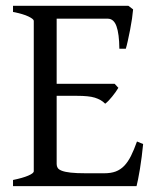

<svg xmlns="http://www.w3.org/2000/svg" viewBox="-20 -635 536 655"><path d="M468.3 -143.6Q466.3 -122.6 463.4 -100.1Q460.4 -77.6 457.3 -57.9Q454.1 -38.1 450.9 -22.7Q447.8 -7.3 445.8 0H24.4V-21Q57.6 -27.8 76.4 -35.9Q95.2 -43.9 95.2 -50.8V-564Q95.2 -569.8 77.4 -578.6Q59.6 -587.4 24.4 -594.2V-615.2H418L434.1 -603Q433.1 -590.3 430.4 -571.5Q427.7 -552.7 423.8 -533Q419.9 -513.2 416 -495.6Q412.1 -478 409.2 -468.8H387.2Q386.7 -519.5 377.4 -545.4Q368.2 -571.3 347.2 -571.3H173.3V-349.1H371.1L383.8 -335.4Q379.9 -328.6 374.3 -320.8Q368.7 -313 362.5 -305.4Q356.4 -297.9 350.3 -291.5Q344.2 -285.2 338.9 -281.2Q331.5 -288.6 323 -293.5Q314.5 -298.3 303.5 -301.8Q292.5 -305.2 277.6 -306.6Q262.7 -308.1 242.2 -308.1H173.3V-75.2Q173.3 -67.9 176.8 -62.3Q180.2 -56.6 190.9 -52.5Q201.7 -48.3 221.2 -46.1Q240.7 -43.9 272.9 -43.9H335.9Q358.4 -43.9 374.8 -50Q391.1 -56.2 403.8 -69.3Q416.5 -82.5 426.8 -103Q437 -123.5 447.3 -152.3Z"/></svg>

Font: Gentium Plus Cyr
Style: Regular
Weight: 400
Designer: J. Victor Gaultney, Annie Olsen, Iska Routamaa, Becca Hirsbrunner
Foundry: SIL International
Version: Version 5.000